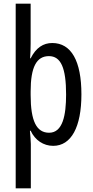

<svg xmlns="http://www.w3.org/2000/svg" viewBox="-20 -780 502 1040"><path d="M421 -269C421 -450 366 -547 263 -547C215 -547 175 -522 146 -464H143C145 -491 146 -517 146 -544V-760H65V240H147V0C147 -20 144 -44 142 -72H146C170 -20 216 10 268 10C366 10 421 -92 421 -269ZM338 -268C338 -156 320 -61 246 -61C178 -61 146 -124 146 -265V-285C146 -417 178 -476 245 -476C310 -476 338 -412 338 -268Z"/></svg>

Font: Noto Sans Lao Looped ExtraCondensed
Style: Regular
Weight: 400
Width: 2
Designer: Mark Frömberg, Ben Mitchell
Foundry: The Fontpad Ltd
Version: Version 1.002